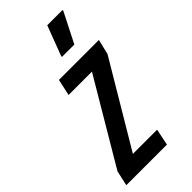

<svg xmlns="http://www.w3.org/2000/svg" viewBox="-253 -754 802 802"><g transform="rotate(-45 148.0 -353.0)"><path d="M-26 0 -11 -67 208 -437H70L86 -510H322L306 -443L86 -73H229L214 0ZM163 -569V-574L213 -706H303V-701L236 -569Z"/></g></svg>

Font: Saira Ultra Condensed SemiBold
Style: Italic
Weight: 600
Width: 1
Italic angle: -12°
Designer: Hector Gatti with collaboration of the Omnibus-Type team
Foundry: Omnibus-Type
Version: Version 1.001; ttfautohint (v1.8)